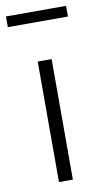

<svg xmlns="http://www.w3.org/2000/svg" viewBox="-92 -722 403 761"><g transform="rotate(-10 110.0 -341.5)"><path d="M-11 -683H231V-640H-11ZM82 0V-485H138V0Z"/></g></svg>

Font: Palanquin ExtraLight
Style: Regular
Weight: 275
Designer: Pria Ravichandran
Version: Version 1.001